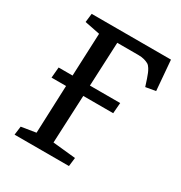

<svg xmlns="http://www.w3.org/2000/svg" viewBox="-165 -819 886 939"><g transform="rotate(30 278.0 -350.0)"><path d="M416 -332H247.1L234.9 -62L363.8 -48.8L357.9 0H50.8L57.1 -48.8L139.2 -62L149.9 -332H67.9L73.2 -392.1H151.9L162.1 -633.8L76.2 -650.9L82 -700.2H529.8L543.9 -530.8L487.8 -521L475.1 -560.1Q468.3 -579.1 464.8 -587.9Q461.4 -596.7 453.9 -609.1Q446.3 -621.6 437.5 -626.7Q428.7 -631.8 414.3 -636Q399.9 -640.1 379.9 -640.1H261.2L250 -392.1H420.9Z"/></g></svg>

Font: Literata Book Medium
Style: Italic
Weight: 500
Italic angle: -3°
Designer: Latin by Veronika Burian and Jose Scaglione. Greek by Irene Vlachou. Cyrillic by Vera Evstafieva
Foundry: TypeTogether
Version: Version 1.003;PS 001.003;hotconv 1.0.88;makeotf.lib2.5.64775